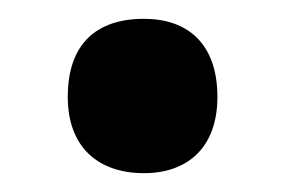

<svg xmlns="http://www.w3.org/2000/svg" viewBox="-20 -454 304 204"><path d="M52 -351C52 -298 84 -270 133 -270C179 -270 211 -297 211 -351C211 -407 180 -434 133 -434C82 -434 52 -407 52 -351Z"/></svg>

Font: Noto Sans Arabic UI Cn
Style: Bold
Weight: 700
Width: 3
Designer: Monotype Design Team, Nadine Chahine and Nizar Qandah
Foundry: Monotype Imaging Inc.
Version: Version 2.010